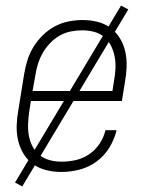

<svg xmlns="http://www.w3.org/2000/svg" viewBox="-20 -610 540 690"><path d="M201 8Q173 8 146.5 1.5Q120 -5 99 -20Q78 -35 64.5 -57.5Q51 -80 45 -106Q39 -132 40 -160Q41 -188 46 -215L67 -345Q71 -370 79 -395Q87 -420 101 -442.5Q115 -465 134.5 -484Q154 -503 177.5 -515.5Q201 -528 226.5 -533Q252 -538 277 -538Q304 -538 330.5 -531.5Q357 -525 377.5 -509.5Q398 -494 411.5 -471.5Q425 -449 430.5 -423Q436 -397 435 -369.5Q434 -342 429 -315L418 -247H91L85 -209Q82 -188 81 -166Q80 -144 83.5 -123.5Q87 -103 96.5 -84.5Q106 -66 122 -53Q138 -40 158.5 -34.5Q179 -29 201 -29Q226 -29 251.5 -34.5Q277 -40 299.5 -55Q322 -70 337.5 -93Q353 -116 359 -142H399Q391 -109 373 -79.5Q355 -50 327 -29.5Q299 -9 266 -0.5Q233 8 201 8ZM384 -283 390 -321Q394 -342 395 -364Q396 -386 392 -406.5Q388 -427 379 -445.5Q370 -464 354.5 -477Q339 -490 318.5 -495.5Q298 -501 276 -501Q255 -501 234.5 -497Q214 -493 194.5 -482Q175 -471 159.5 -454.5Q144 -438 133.5 -419.5Q123 -401 116.5 -380.5Q110 -360 107 -339L97 -283ZM60 60 34 46 415 -590 441 -576Z"/></svg>

Font: Iosevka Slab XLtObl
Style: Regular
Weight: 200
Italic angle: -9°
Monospace: yes
Designer: Belleve Invis
Foundry: Belleve Invis
Version: Version 11.1.1; ttfautohint (v1.8.3)